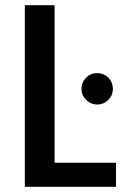

<svg xmlns="http://www.w3.org/2000/svg" viewBox="-20 -715 484 735"><path d="M75 0C75 0 424 0 424 0C424 0 424 -92 424 -92C424 -92 189 -92 189 -92C189 -92 189 -695 189 -695C189 -695 75 -695 75 -695C75 -695 75 0 75 0ZM352 -315C352 -315 352 -315 352 -315C369 -315 383 -321 395 -333C406 -344 412 -358 412 -375C412 -375 412 -375 412 -375C412 -392 406 -406 395 -418C383 -429 369 -435 352 -435C352 -435 352 -435 352 -435C335 -435 321 -429 310 -418C298 -406 292 -392 292 -375C292 -375 292 -375 292 -375C292 -358 298 -344 310 -333C321 -321 335 -315 352 -315Z"/></svg>

Font: Girnar Poppins
Style: Medium
Weight: 500
Designer: Ninad Kale (Devanagari), Jonny Pinhorn (Latin)
Foundry: Indian Type Foundry
Version: ""